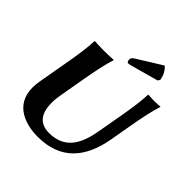

<svg xmlns="http://www.w3.org/2000/svg" viewBox="-225 -1001 1168 1168"><g transform="rotate(45 359.5 -416.5)"><path d="M523.2 -843 363.7 -744C348.9 -734.8 345.8 -727 344.5 -720C342.9 -711 348 -695 356.1 -695C364.2 -695 373.4 -697.6 396.7 -704L556.5 -748.1L565.9 -762C562 -791 547.3 -824.3 523.2 -843ZM552 -445 522.4 -277C502.7 -165 460.5 -55 315.3 -55C219.3 -55 197 -127.4 197 -195.9C197 -222.3 200.3 -248.1 204 -269L235 -445C248.2 -520 262.9 -592 280.3 -645L279.8 -648C279.8 -648 231.3 -645 196.3 -645C162.3 -645 118.8 -648 118.8 -648L116.3 -645C114.2 -588 104.2 -520 91 -445L54.2 -236C50.7 -216.1 49 -197.7 49 -180.7C49 -24.2 188.7 10 282.8 10C480.8 10 577.6 -108 610.6 -295L637 -445C650.2 -520 664.9 -592 682.3 -645L681.8 -648C681.8 -648 652.6 -645 630.3 -645C606 -645 579.8 -648 579.8 -648L577.3 -645C575.2 -588 565.2 -520 552 -445Z"/></g></svg>

Font: Linux Biolinum O 
Style: Bold Italic
Weight: 700
Designer: Philipp H. Poll
Foundry: Philipp H. Poll
Version: Version 1.3.2